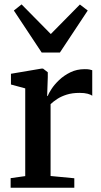

<svg xmlns="http://www.w3.org/2000/svg" viewBox="-20 -874 472 894"><path d="M29.5 0V-44.5L97.5 -54V-462.5L31 -480.5V-530.5L172.5 -554.5H180.5L202.5 -537.5V-514.5L199.5 -426.5L202.5 -428Q206.5 -439 219.8 -459.5Q233 -480 255.2 -501.2Q277.5 -522.5 307.5 -537.2Q337.5 -552 374.5 -552Q388 -552 396.2 -550.5Q404.5 -549 409.5 -547V-428Q403 -433.5 388.2 -437.5Q373.5 -441.5 350.5 -441.5Q316.5 -441.5 291 -433.5Q265.5 -425.5 247 -413.5Q228.5 -401.5 215.5 -389V-54.5L326 -44V0ZM174 -629.5 44.5 -825 80.5 -853.5 216.5 -715.5 352 -853 388.5 -825 259 -629.5Z"/></svg>

Font: Merriweather 48pt SemiBold
Style: Regular
Weight: 600
Version: Version 2.100